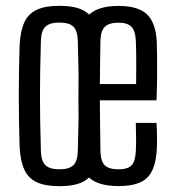

<svg xmlns="http://www.w3.org/2000/svg" viewBox="-20 -627 594 654"><path d="M182.5 7.2Q134 7.2 105 -6.4Q75.9 -20.1 62.6 -49.8Q49.2 -79.6 46.8 -127.8Q45.5 -166.7 44.8 -210.3Q44 -254 44 -299.3Q44 -344.6 44.7 -388.5Q45.4 -432.4 46.8 -472Q49.2 -520.4 62.5 -550.1Q75.8 -579.8 104.9 -593.5Q133.9 -607.2 182.5 -607.2Q231.5 -607.2 260.3 -593.5Q289 -579.7 302.3 -550Q315.5 -520.3 317.5 -472Q318.9 -433.1 319.6 -389.4Q320.3 -345.7 320.3 -300.6Q320.3 -255.5 319.6 -211.5Q318.9 -167.5 317.5 -127.8Q315.5 -80.2 302.3 -50.2Q289 -20.3 260.3 -6.5Q231.5 7.2 182.5 7.2ZM182.5 -50.3Q215.5 -50.3 229.8 -64.2Q244.1 -78 245 -112.5Q246.4 -164.4 247.4 -210.2Q248.3 -256 248.3 -300.1Q248.3 -344.2 247.4 -390Q246.4 -435.8 245 -487.3Q244.1 -522.1 230.2 -536.1Q216.3 -550.1 182.5 -550.1Q148.8 -550.1 134.6 -536.1Q120.3 -522.1 119.3 -487.3Q117.9 -435.8 117 -389.9Q116.1 -344.1 116.1 -299.9Q116.1 -255.6 117 -209.8Q117.9 -163.9 119.3 -112.5Q120.3 -78 135 -64.2Q149.6 -50.3 182.5 -50.3ZM384.5 6.8Q314.2 6.8 283.2 -22.4Q252.3 -51.5 249.2 -118.7Q248.2 -157.6 247.7 -203.6Q247.2 -249.5 247.2 -298.4Q247.2 -347.2 247.7 -393.9Q248.2 -440.5 249.2 -480.1Q252.7 -548.5 284 -577.6Q315.3 -606.8 384 -606.8Q450.8 -606.8 480.8 -578Q510.8 -549.3 514.1 -482.9Q514.6 -467.5 515 -437.8Q515.5 -408.1 515.2 -368.6Q515 -329.2 513.1 -285.3H320.1Q320.1 -245 320.9 -202.4Q321.6 -159.8 322.1 -112.3Q323.1 -76.9 337.3 -63.6Q351.5 -50.3 383.7 -50.3Q414.8 -50.3 428 -63.6Q441.1 -76.9 442.6 -112.3Q443.6 -130.2 443.6 -154.5Q443.6 -178.8 442.6 -208.4H513.1Q514.5 -187.1 514.8 -162.7Q515.1 -138.4 514.1 -118.7Q510.8 -51.5 482 -22.4Q453.3 6.8 384.5 6.8ZM320.1 -340.6H443.6Q444 -371.4 444.1 -401.1Q444.3 -430.8 443.8 -454.3Q443.4 -477.8 442.6 -489.6Q441.1 -521.9 427.7 -535.8Q414.2 -549.7 384 -549.7Q351.3 -549.7 337.2 -535.8Q323.1 -521.9 322.1 -489.6Q321.6 -448.5 321 -412.1Q320.3 -375.6 320.1 -340.6Z"/></svg>

Font: Big Shoulders Display SC Thin
Style: Regular
Weight: 100
Designer: Patric King
Foundry: XO Type Co
Version: Version 2.002